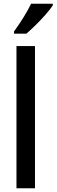

<svg xmlns="http://www.w3.org/2000/svg" viewBox="-20 -1006 302 1026"><path d="M167 0H68V-760H167ZM262 -977Q249 -957 224 -928.5Q199 -900 171 -872.5Q143 -845 121 -826H55V-838Q81 -874 105.5 -913Q130 -952 146 -986H262Z"/></svg>

Font: Noto Sans Lao UI Cond Med
Style: Regular
Weight: 500
Width: 3
Designer: Monotype Design Team
Foundry: Monotype Imaging Inc.
Version: Version 2.000; ttfautohint (v1.8.4.7-5d5b)